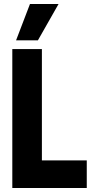

<svg xmlns="http://www.w3.org/2000/svg" viewBox="-20 -947 471 967"><path d="M42 0V-700H191V-139H417V0ZM61 -744 131 -927H275L171 -744Z"/></svg>

Font: Georama SemiCondensed
Style: Bold
Weight: 700
Width: 4
Designer: Jean-Baptiste Levee
Foundry: Production Type
Version: Version 1.000